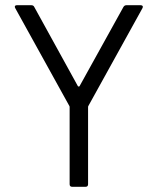

<svg xmlns="http://www.w3.org/2000/svg" viewBox="-20 -720 607 739"><path d="M248 -11V-307Q248 -311 247 -312L39 -688Q37 -692 37 -694Q37 -700 46 -700H100Q109 -700 112 -693L280 -388Q281 -387 283 -387Q285 -387 286 -388L455 -693Q459 -700 467 -700H521Q527 -700 529 -696.5Q531 -693 528 -688L320 -312Q319 -311 319 -307V-11Q319 -1 309 -1H258Q248 -1 248 -11Z"/></svg>

Font: Amber EN
Style: Regular
Weight: 400
Designer: Jeremy Tribby
Foundry: Tribby Type Co.
Version: Version 1.403 November 24, 2021